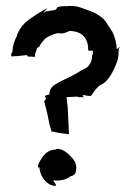

<svg xmlns="http://www.w3.org/2000/svg" viewBox="-20 -617 429 638"><path d="M21 -444C17 -442 14 -425 23 -430C39 -430 56 -433 70 -434C70 -432 72 -430 73 -429C80 -429 88 -429 95 -428L96 -429C96 -437 99 -445 102 -453C101 -457 108 -460 111 -463C115 -471 121 -479 127 -485H126C138 -496 155 -503 172 -507C192 -503 200 -510 211 -514C249 -514 273 -493 273 -453V-450C274 -447 290 -449 290 -449C290 -449 290 -448 289 -447C289 -444 288 -439 289 -433C288 -434 287 -435 287 -437L286 -436C287 -425 284 -413 279 -405C270 -389 256 -387 248 -382C225 -365 188 -352 166 -338C152 -330 144 -319 144 -303C135 -302 128 -298 129 -297C130 -296 132 -293 133 -291L132 -290V-289C132 -286 129 -282 127 -281V-280C130 -265 136 -248 139 -231L144 -205C146 -197 150 -187 151 -180C160 -180 169 -176 179 -175C189 -174 199 -172 208 -171H209C209 -180 208 -189 208 -198L205 -259C204 -271 202 -284 201 -294C212 -295 225 -295 237 -296C247 -290 256 -298 260 -292C259 -294 256 -298 254 -301C264 -302 279 -294 285 -301C290 -310 299 -324 314 -335H315H314C314 -336 315 -336 316 -337C315 -336 315 -335 315 -335C329 -340 353 -364 370 -415C373 -424 374 -435 374 -446C375 -445 374 -446 374 -450C374 -453 376 -458 378 -460L377 -461C375 -459 372 -455 368 -454C367 -476 361 -496 353 -512C336 -536 331 -552 310 -565C292 -578 266 -585 245 -593C229 -598 213 -598 196 -596V-597C188 -596 178 -596 170 -593C168 -580 152 -584 136 -579C137 -579 137 -580 138 -581C135 -581 126.1 -575.1 124 -573C127 -579 134 -586 138 -590C117 -580 94 -565 74 -550C55 -536 44 -519 36 -500C36 -500 36 -499 37 -499C28 -483 22 -465 21 -444ZM107 -59C108 -60 110 -61 111 -62C112 -29 140 4 167 0C165 -5 160 -14 156 -18C176 -15 199 -19 214 -31C235 -37 231 -45 234 -62L233 -63C233 -71 229 -79 225 -86C211 -103 190 -125 167 -122C167 -122 166 -121 166 -120C136 -120 122 -99 109 -75C108 -73 107 -70 107 -68C107 -65 106 -62 107 -59ZM284 -440 285 -439C286 -441 286 -443 287 -445C286 -443 285 -441 284 -440ZM287 -445V-446ZM287 -446C288 -448 289 -448 289 -448V-447C289 -446 288 -446 287 -446Z"/></svg>

Font: Charger Mayhem
Style: Regular
Weight: 400
Designer: Jasper
Foundry: Cannot Into Space Fonts
Version: Version 0.98